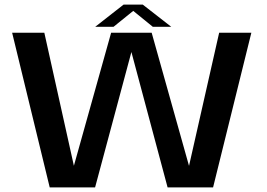

<svg xmlns="http://www.w3.org/2000/svg" viewBox="-20 -818 1164 838"><path d="M197 0 33 -675H173.5L302.5 -94.5L465 -675H642L805 -94L936.5 -675H1077L910 0H711.5L553.5 -591L395 0ZM395.5 -701 519.5 -798H603L727.5 -701H647L561.5 -770.5L475.5 -701Z"/></svg>

Font: Anybody ExtraExpanded Medium
Style: Regular
Weight: 500
Width: 8
Designer: Tyler Finck
Foundry: Etcetera Type Company
Version: Version 1.010; ttfautohint (v1.8.3) -l 8 -r 50 -G 200 -x 14 